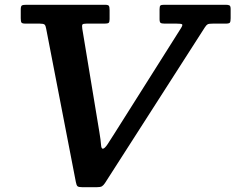

<svg xmlns="http://www.w3.org/2000/svg" viewBox="-20 -770 987 805"><path d="M298 -7Q300.5 7 305.2 11Q310 15 327.5 15H383.5Q401 15 407.5 11Q414 7 420.5 -3L839 -655.5Q845.5 -665.5 850.8 -668.2Q856 -671 873 -671H926.5Q940.5 -671 943.8 -675.2Q947 -679.5 947 -693.5V-732.5Q947 -744.5 942.2 -747.2Q937.5 -750 926.5 -750H668.5Q656.5 -750 652.8 -747Q649 -744 649 -731.5V-689.5Q649 -677.5 653.2 -674.2Q657.5 -671 670 -671H719.5Q740 -671 743.5 -668Q747 -665 738.5 -651.5L460 -210.5Q443.5 -184 431 -165.2Q418.5 -146.5 411 -146.5Q404.5 -146.5 403.5 -164Q402.5 -181.5 396.5 -217L325 -649.5Q323 -663 325.5 -667Q328 -671 343 -671H419Q431.5 -671 435.5 -674.2Q439.5 -677.5 439.5 -689.5V-727.5Q439.5 -741.5 436.2 -745.8Q433 -750 419.5 -750H91Q77 -750 72 -747.2Q67 -744.5 67 -730V-693.5Q67 -680 70 -675.5Q73 -671 87 -671H146.5Q162.5 -671 167 -666.8Q171.5 -662.5 173.5 -650Z"/></svg>

Font: Besley SemiBold
Style: Italic
Weight: 600
Italic angle: -13°
Designer: Owen Earl
Foundry: indestructible type*
Version: Version 2.001